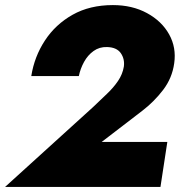

<svg xmlns="http://www.w3.org/2000/svg" viewBox="-22 -735 707 755"><path d="M-2 0 344 -314Q372 -341 398 -365.5Q424 -390 442 -416.5Q460 -443 465 -473Q469 -503 453 -526Q437 -549 399 -550Q369 -551 346 -534.5Q323 -518 308.5 -491.5Q294 -465 288 -436H101Q113 -512 154.5 -575.5Q196 -639 263.5 -677Q331 -715 422 -715Q498 -715 556 -683.5Q614 -652 643 -600Q672 -548 663 -486Q655 -428 619.5 -381.5Q584 -335 537 -299L378 -177H636L609 0Z"/></svg>

Font: Jost* Heavy
Style: Italic
Weight: 800
Italic angle: -10°
Version: Version 3.7